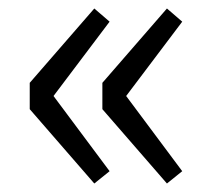

<svg xmlns="http://www.w3.org/2000/svg" viewBox="-20 -507 510 452"><path d="M50 -250V-312L202 -487L238 -456L106 -281L238 -104L202 -75ZM221 -250V-312L373 -487L409 -456L277 -281L409 -104L373 -75Z"/></svg>

Font: Source Han Sans CN Normal
Style: Regular
Weight: 350
Designer: Ryoko NISHIZUKA 西塚涼子 (kana, bopomofo & ideographs); Paul D. Hunt (Latin, Greek & Cyrillic); Sandoll Communications 산돌커뮤니
Foundry: Adobe
Version: Version 2.004;hotconv 1.0.118;makeotfexe 2.5.65603